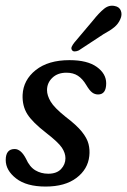

<svg xmlns="http://www.w3.org/2000/svg" viewBox="-22 -660 455 688"><path d="M151 -37.5Q181 -37.5 196.8 -54.2Q212.5 -71 212.5 -93Q212.5 -111.5 199.8 -130.8Q187 -150 144.5 -183Q94 -222 75.8 -251.2Q57.5 -280.5 59 -320Q61.5 -373.5 106.2 -409Q151 -444.5 227 -444.5Q291 -444.5 324.8 -420.2Q358.5 -396 358.5 -361.5Q358.5 -321.5 329.5 -321.5Q317.5 -321.5 308 -328.8Q298.5 -336 287 -355.5Q274 -377.5 257.2 -388.5Q240.5 -399.5 216 -399.5Q184.5 -399.5 165.5 -381.2Q146.5 -363 146.5 -337Q146.5 -318 159.5 -296Q172.5 -274 213 -241.5Q252 -212 271 -188.5Q290 -165 295.2 -144Q300.5 -123 298 -101Q293 -53.5 252 -22.5Q211 8.5 141.5 8.5Q73 8.5 35.8 -20.5Q-1.5 -49.5 -1.5 -86.5Q-1.5 -126 30.5 -126Q53 -126 71 -91.5Q84 -62 104.5 -49.8Q125 -37.5 151 -37.5ZM311.5 -587Q332.5 -613.5 350.5 -628.2Q368.5 -643 389 -638.5Q406 -635.5 411.2 -621.2Q416.5 -607 409 -591Q402 -574.5 387.5 -562.5Q373 -550.5 349.5 -538L260.5 -479.5Q253.5 -476 246.2 -475.8Q239 -475.5 236 -480.5Q232 -486 235.2 -493Q238.5 -500 244 -507Z"/></svg>

Font: Fraunces 144pt SuperSoft
Style: Italic
Weight: 400
Italic angle: -16°
Version: Version 1.000;[b76b70a41]